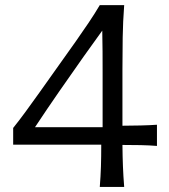

<svg xmlns="http://www.w3.org/2000/svg" viewBox="-20 -741 669 761"><path d="M375.5 0Q378.9 -43 380.1 -81.1Q381.3 -119.1 381.3 -167.5H32.2V-233.9Q54.7 -261.7 81.5 -298.3Q108.4 -335 136 -373.8Q163.6 -412.6 187.5 -446.3L280.8 -577.6Q306.2 -613.8 330.6 -649.9Q355 -686 375.5 -720.7H472.2Q467.3 -655.3 466.3 -592.5Q465.3 -529.8 465.3 -467.3V-242.7Q499.5 -242.7 536.9 -243.7Q574.2 -244.6 602.1 -246.6V-162.6Q574.2 -165 536.9 -165.8Q499.5 -166.5 465.3 -166.5Q465.8 -119.1 467.3 -81.1Q468.8 -43 472.2 0ZM385.3 -619.6 311 -516.1Q262.2 -447.3 213.9 -377.4Q165.5 -307.6 118.7 -236.8H386.7V-454.6Q386.7 -496.1 386.5 -537.1Q386.2 -578.1 385.3 -619.6Z"/></svg>

Font: Pinar DS4-Regular
Style: Regular
Weight: 400
Designer: Amin Abedi
Version: Version 2.000